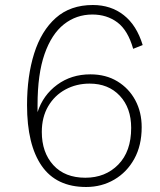

<svg xmlns="http://www.w3.org/2000/svg" viewBox="-20 -740 640 767"><path d="M324 7Q205 7 146.5 -77.5Q88 -162 88 -320Q88 -436 116.5 -526.5Q145 -617 203 -668.5Q261 -720 351 -720Q423 -720 474.5 -679.5Q526 -639 550 -560L512 -545Q491 -619 449 -650.5Q407 -682 349 -682Q285 -682 235.5 -643Q186 -604 158 -524Q130 -444 130 -320V-292Q152 -360 208.5 -401.5Q265 -443 341 -443Q403 -443 449 -415Q495 -387 520.5 -339.5Q546 -292 546 -232Q546 -159 516.5 -105.5Q487 -52 436.5 -22.5Q386 7 324 7ZM321 -30Q401 -30 452.5 -82.5Q504 -135 504 -229Q504 -309 458.5 -357.5Q413 -406 338 -406Q285 -406 241.5 -382.5Q198 -359 172.5 -315.5Q147 -272 147 -213Q147 -131 193 -80.5Q239 -30 321 -30Z"/></svg>

Font: Livvic ExtraLight
Style: Regular
Weight: 275
Designer: Jacques Le Bailly, Baron von Fonthausen
Version: Version 1.001; ttfautohint (v1.8.2)